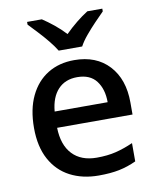

<svg xmlns="http://www.w3.org/2000/svg" viewBox="-86 -833 743 910"><g transform="rotate(-10 285.5 -378.0)"><path d="M295 -549Q401 -549 462 -483Q523 -417 523 -305V-247H160Q162 -164 204 -119.5Q246 -75 321 -75Q373 -75 413.5 -85Q454 -95 497 -114V-26Q456 -7 414.5 1.5Q373 10 316 10Q238 10 178.5 -21Q119 -52 85.5 -113.5Q52 -175 52 -265Q52 -355 82.5 -418.5Q113 -482 167.5 -515.5Q222 -549 295 -549ZM295 -467Q237 -467 202.5 -430Q168 -393 162 -325H417Q417 -388 387 -427.5Q357 -467 295 -467ZM231 -606Q217 -629 195 -656Q173 -683 149 -708.5Q125 -734 107 -753V-766H178Q204 -749 232.5 -726Q261 -703 286 -676Q313 -703 341.5 -726Q370 -749 397 -766H469V-753Q450 -734 425.5 -708.5Q401 -683 378.5 -656Q356 -629 344 -606Z"/></g></svg>

Font: Noto Sans Tai Tham Medium
Style: Regular
Weight: 500
Designer: Monotype Design Team 2013. Revised by David WIlliams 2020
Foundry: Monotype Imaging Inc.
Version: Version 2.002; ttfautohint (v1.8.4.7-5d5b)